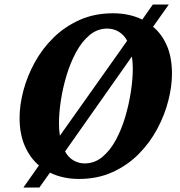

<svg xmlns="http://www.w3.org/2000/svg" viewBox="-20 -784 800 853"><path d="M84 49 153 -49Q113 -83 90 -136Q67 -189 67 -260Q67 -318 84 -382Q101 -446 134.5 -507Q168 -568 218 -617Q268 -666 334 -695.5Q400 -725 482 -725Q555 -725 612 -697L659 -764H730L660 -665Q699 -633 721.5 -581Q744 -529 744 -456Q744 -401 728 -337.5Q712 -274 679 -212Q646 -150 596.5 -100Q547 -50 480.5 -19.5Q414 11 331 11Q259 11 202 -17L155 49ZM242 -236Q242 -206 246 -181L545 -603Q530 -630 507 -643.5Q484 -657 456 -657Q413 -657 378.5 -628.5Q344 -600 318.5 -553Q293 -506 276 -450Q259 -394 250.5 -338Q242 -282 242 -236ZM356 -58Q400 -58 434.5 -86.5Q469 -115 494.5 -162Q520 -209 536.5 -265Q553 -321 561.5 -377Q570 -433 570 -479Q570 -508 566 -533L269 -111Q284 -84 307 -71Q330 -58 356 -58Z"/></svg>

Font: Noto Serif SemiCondensed ExtraBold
Style: Italic
Weight: 800
Width: 4
Italic angle: -12°
Designer: Monotype Design Team
Foundry: Monotype Imaging Inc.
Version: Version 2.014; ttfautohint (v1.8.4.7-5d5b)